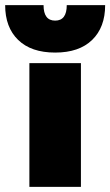

<svg xmlns="http://www.w3.org/2000/svg" viewBox="-74 -725 428 745"><path d="M-54 -705H95Q95 -645 140 -645Q185 -645 185 -705H334Q334 -619 283.5 -570Q233 -521 140 -521Q47 -521 -3.5 -570Q-54 -619 -54 -705ZM40 -480H240V0H40Z"/></svg>

Font: Prompt ExtraBold
Style: Regular
Weight: 800
Designer: Katatrad Team
Foundry: CadsonDemak
Version: Version 1.000